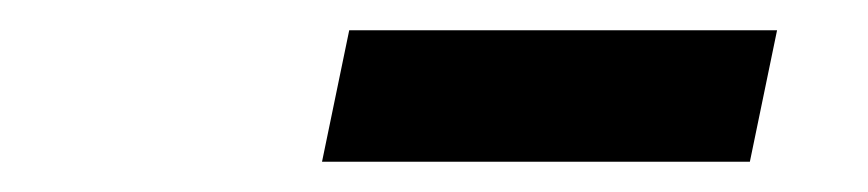

<svg xmlns="http://www.w3.org/2000/svg" viewBox="-20 -700 574 127"><path d="M193 -593 211 -680H494L476 -593Z"/></svg>

Font: TypoPRO Source Sans Pro
Style: Bold Italic
Weight: 700
Italic angle: -11°
Designer: Paul D. Hunt
Foundry: Adobe Systems Incorporated
Version: Version 1.075;PS 2.000;hotconv 1.0.86;makeotf.lib2.5.63406